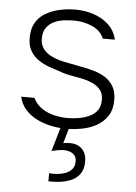

<svg xmlns="http://www.w3.org/2000/svg" viewBox="-55 -576 616 869"><g transform="rotate(5 253.0 -141.5)"><path d="M257 7Q224 7 189.5 0Q155 -7 124.5 -22Q94 -37 72 -61Q50 -85 42 -120H102Q116 -91 142 -73.5Q168 -56 199 -49Q230 -42 259 -42Q282 -42 307.5 -46Q333 -50 356 -60Q379 -70 393 -88.5Q407 -107 407 -138Q407 -166 393 -183Q379 -200 357 -210Q335 -220 311 -225Q286 -230 257.5 -235Q229 -240 204 -250Q180 -257 154 -266.5Q128 -276 106 -291.5Q84 -307 70.5 -330.5Q57 -354 57 -389Q57 -430 73 -457.5Q89 -485 117 -501.5Q145 -518 180 -526Q215 -534 253 -534Q296 -534 335.5 -521Q375 -508 403.5 -481.5Q432 -455 442 -414H387Q373 -449 334 -466.5Q295 -484 252 -484Q232 -484 208 -481.5Q184 -479 162.5 -469.5Q141 -460 126.5 -441Q112 -422 112 -391Q112 -361 127.5 -342Q143 -323 167 -312Q191 -301 218 -295Q251 -288 287 -281.5Q323 -275 353 -267Q387 -258 411.5 -242Q436 -226 449.5 -201.5Q463 -177 463 -142Q463 -98 444.5 -69.5Q426 -41 396 -24Q366 -7 329.5 0Q293 7 257 7ZM236 250Q226 251 217 251Q208 251 198 251V214Q213 216 233 214.5Q253 213 271 206.5Q289 200 301 186.5Q313 173 313 150Q313 133 304.5 123Q296 113 282.5 108.5Q269 104 255 104Q244 104 228 107Q212 110 200 113L237 -14H275L250 73Q259 71 266 70.5Q273 70 281 70Q315 70 335.5 90.5Q356 111 356 149Q356 184 339 206Q322 228 294.5 238Q267 248 236 250Z"/></g></svg>

Font: Onest ExtraLight
Style: Regular
Weight: 250
Designer: Dmitri Voloshin, Andrey Kudryavtsev
Foundry: Dmitri Voloshin, Andrey Kudryavtsev
Version: Version 1.000;gftools[0.9.33]